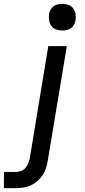

<svg xmlns="http://www.w3.org/2000/svg" viewBox="-118 -759 438 994"><path d="M-98 215 -97 131H-34Q-21 131 -8 126Q5 121 14 110Q23 99 28 86.5Q33 74 36 61L132 -520H228L129 75Q126 93 120 112Q114 131 102.5 148Q91 165 75.5 178.5Q60 192 41.5 200.5Q23 209 4 212Q-15 215 -34 215ZM204 -601Q188 -601 172.5 -606.5Q157 -612 148 -624.5Q139 -637 136.5 -653.5Q134 -670 136 -687Q138 -698 144 -709Q150 -720 160 -727Q170 -734 181.5 -736.5Q193 -739 205 -739Q221 -739 236.5 -733.5Q252 -728 261 -715.5Q270 -703 273 -686.5Q276 -670 273 -653Q271 -642 265 -631Q259 -620 249 -613Q239 -606 227.5 -603.5Q216 -601 204 -601Z"/></svg>

Font: Iosevka Aile Medium Oblique
Style: Regular
Weight: 500
Italic angle: -9°
Designer: Belleve Invis
Foundry: Belleve Invis
Version: Version 31.1.0; ttfautohint (v1.8.4)